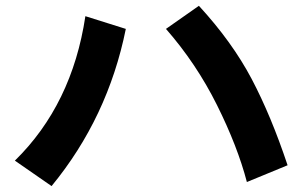

<svg xmlns="http://www.w3.org/2000/svg" viewBox="-20 -669 1040 649"><path d="M30.3 -126Q223.6 -315.4 268.6 -614.3L405.3 -571.3Q344.7 -271.5 154.3 -40ZM541 -571.3 652.3 -649.4Q764.6 -527.3 830.6 -402.3Q896.5 -277.3 952.1 -110.4L814.5 -53.7Q783.2 -173.8 713.4 -314Q643.6 -454.1 541 -571.3Z"/></svg>

Font: Gothic A1 Black
Style: Regular
Weight: 900
Version: Version 2.50